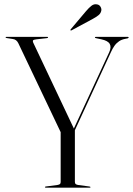

<svg xmlns="http://www.w3.org/2000/svg" viewBox="-20 -871 618 891"><path d="M326 -263.5 264.5 -251.5 65 -670.5Q61 -679 54.5 -684Q48 -689 39.5 -690L10.5 -694.5Q8 -695 7 -695.8Q6 -696.5 6 -697.5Q6 -699 7 -699.5Q8 -700 10.5 -700H198Q200.5 -700 201.8 -699.5Q203 -699 203 -698Q203 -694.5 197.5 -694L149 -688.5Q136.5 -687 133.8 -684Q131 -681 134 -673.5L324 -272L320 -268.5L487 -629Q497.5 -652.5 489.2 -667.2Q481 -682 450.5 -688.5L425 -694Q422.5 -694.5 421.5 -695.2Q420.5 -696 420.5 -697Q420.5 -698.5 421.8 -699.2Q423 -700 424.5 -700H573Q575.5 -700 576.2 -699.2Q577 -698.5 577 -697Q577 -696 576 -695Q575 -694 572.5 -693L562.5 -691Q545 -688 532.5 -679.5Q520 -671 511 -658.2Q502 -645.5 494.5 -628.5ZM261.5 -263 327.5 -268.5V-27Q327.5 -20 331 -17Q334.5 -14 342.5 -12.5L395 -5.5Q400 -4 400 -3Q400 -1.5 399.2 -0.8Q398.5 0 396 0H192.5Q190.5 0 189.5 -1Q188.5 -2 188.5 -2.5Q188.5 -5 192.5 -5.5L246 -12.5Q255 -14 258.2 -17Q261.5 -20 261.5 -26.5ZM379 -819Q392.5 -835 404.2 -844Q416 -853 427.5 -851Q439.5 -850 445.2 -841.5Q451 -833 450.5 -824Q448.5 -809.5 437.2 -800.5Q426 -791.5 410 -783L312.5 -730.5Q311.5 -730 309.8 -729.5Q308 -729 307 -730.5Q306.5 -731.5 307 -733Q307.5 -734.5 308.5 -735.5Z"/></svg>

Font: Fraunces 120pt Light
Style: Regular
Weight: 300
Version: Version 1.000;[b76b70a41]